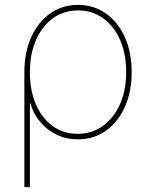

<svg xmlns="http://www.w3.org/2000/svg" viewBox="-20 -557 602 781"><path d="M79.1 204.1V-263.7Q79.1 -344.2 106.9 -405.8Q134.8 -467.3 184.1 -502.2Q233.4 -537.1 297.4 -537.1Q361.3 -537.1 410.6 -502.2Q460 -467.3 487.8 -405.8Q515.6 -344.2 515.6 -263.7Q515.6 -183.1 487.5 -121.3Q459.5 -59.6 410.2 -24.9Q360.8 9.8 296.4 9.8Q249.5 9.8 210.4 -9Q171.4 -27.8 143.6 -61Q115.7 -94.2 103.5 -136.7H101.6V204.1ZM296.4 -12.7Q354 -12.7 398.4 -44.7Q442.9 -76.7 468 -133.1Q493.2 -189.5 493.2 -263.7Q493.2 -338.4 468.3 -394.8Q443.4 -451.2 399.2 -482.9Q355 -514.6 297.4 -514.6Q238.8 -514.6 194.6 -482.2Q150.4 -449.7 126 -393.3Q101.6 -336.9 101.6 -263.7Q101.6 -189.5 125.7 -133.1Q149.9 -76.7 193.6 -44.7Q237.3 -12.7 296.4 -12.7Z"/></svg>

Font: Inter 24pt Thin
Style: Regular
Weight: 250
Designer: Rasmus Andersson
Foundry: rsms
Version: Version 4.001;git-66647c0bb